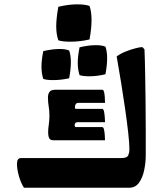

<svg xmlns="http://www.w3.org/2000/svg" viewBox="-20 -885 774 905"><path d="M667 -153Q667 -118 659.5 -82.5Q652 -47 635 -23.5Q618 0 588 0H93Q78 -23 69 -55.5Q60 -88 60 -112Q60 -140 79 -140H553Q579 -140 584.5 -153Q590 -166 590 -179Q590 -209 584.5 -258Q579 -307 570.5 -367Q562 -427 551.5 -491.5Q541 -556 530 -619Q547 -632 572 -642Q597 -652 619 -657.5Q641 -663 649 -663Q653 -663 661 -652Q663 -608 664 -546Q665 -484 666 -414Q667 -344 667 -276Q667 -208 667 -153ZM231 -224Q217 -224 212 -233.5Q207 -243 207 -263Q207 -278 210 -298Q213 -318 213 -340Q213 -363 209.5 -383.5Q206 -404 206 -426Q206 -441 213 -451.5Q220 -462 241 -462H461Q468 -462 470.5 -451.5Q473 -441 474 -426.5Q475 -412 475 -400H348Q341 -400 337 -394Q333 -388 333 -380Q333 -372 337 -372H461Q468 -372 470.5 -359Q473 -346 474 -331Q475 -316 475 -309H346Q332 -309 332 -295Q332 -286 338 -286H461Q468 -286 470.5 -273.5Q473 -261 474 -246Q475 -231 475 -224ZM255 -695Q245 -724 245 -761Q245 -798 255 -853Q301 -864 340.5 -864.5Q380 -865 402 -857Q421 -803 402 -699Q359 -689 317 -688.5Q275 -688 255 -695ZM184 -513Q176 -537 175.5 -568Q175 -599 184 -644Q222 -653 254.5 -654Q287 -655 306 -647Q322 -602 306 -516Q269 -508 235 -507.5Q201 -507 184 -513ZM355 -531Q347 -555 346.5 -586Q346 -617 355 -662Q393 -671 425.5 -672Q458 -673 477 -665Q493 -620 477 -535Q440 -526 406 -525.5Q372 -525 355 -531Z"/></svg>

Font: Ruwudu
Style: Bold
Weight: 700
Designer: Becca Hirsbrunner Spalinger
Foundry: SIL International
Version: Version 3.000